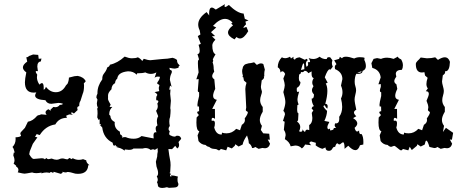

<svg xmlns="http://www.w3.org/2000/svg" viewBox="-20 -721 2262 937"><path d="M287.1 -214.8Q276.9 -218.8 265.1 -218.8L230.5 -214.4Q210 -214.4 201.7 -231.9Q151.4 -234.9 151.4 -254.9Q151.4 -261.2 157.2 -270L144.5 -269Q101.6 -269 101.6 -319.3Q101.6 -335 108.4 -367.7Q91.8 -379.4 91.8 -392.1Q91.8 -405.8 112.8 -420.4L108.4 -441.4Q117.2 -441.9 121.6 -447.8L141.6 -455.1L166.5 -453.1L168.9 -434.1L182.6 -435.1Q180.2 -428.7 179.7 -421.4Q162.1 -419.4 162.1 -396L165 -373.5L159.2 -374.5Q154.3 -374.5 154.3 -370.6Q154.3 -366.7 161.6 -356.9L160.2 -344.2Q160.2 -326.2 172.4 -308.1Q179.7 -315.4 184.6 -315.4Q193.4 -315.4 193.4 -291.5L192.9 -283.7Q199.7 -283.7 204.1 -297.4Q224.1 -271 252.4 -271Q284.2 -271 301.8 -304.2L309.6 -312.5Q315.9 -326.2 316.4 -342.3L343.3 -349.1L359.4 -350.6Q388.2 -345.2 398.4 -324.7Q395 -319.3 389.2 -314.5L390.1 -304.2Q390.1 -276.9 383.8 -263.7Q378.4 -247.1 372.6 -228.5Q366.7 -221.2 366.7 -206.1V-203.1Q356.9 -201.7 356.9 -192.9L358.9 -184.1L340.8 -167L330.6 -173.3L326.2 -168.9L335.4 -161.1L317.9 -162.6L302.7 -156.2L306.6 -146Q268.1 -146 250 -113.8Q202.6 -106.9 174.3 -62.5H171.4L159.2 -66.9L150.9 -53.2L162.6 -50.8L140.1 -19L125.5 17.1L122.6 31.7Q135.7 54.7 144.5 54.7L182.1 51.3Q195.3 51.3 198.7 56.6L206.5 49.8Q209.5 55.7 217.8 55.7L231.9 52.7Q246.1 58.6 255.9 58.6Q264.2 58.6 270.3 55.4Q276.4 52.2 284.2 52.2Q291 52.2 296.6 54.4Q302.2 56.6 310.1 56.6L318.8 49.8L330.6 55.7L334.5 50.8Q349.1 59.1 364.7 59.1Q376 59.1 385.3 55.7L400.9 61.5Q400.9 73.7 416.5 85L410.6 85.4Q408.2 127.4 360.4 127.4L347.7 126.5Q321.8 118.2 309.1 118.2L302.2 120.6Q293.5 120.6 284.2 117.2L285.6 122.1L276.9 127.4L241.7 117.2L239.3 124Q234.9 118.7 229.5 118.7H227.5Q224.1 118.7 224.1 122.6L208 120.6Q195.3 120.6 181.6 125L183.1 121.1Q167.5 124 157.2 124Q145 124 136.7 120.6Q105 126.5 99.6 126.5Q93.3 126.5 66.4 120.1Q69.8 115.7 69.8 107.9Q69.8 98.1 58.1 90.8Q58.1 88.9 58.6 87.4Q52.2 83 46.4 77.1Q50.8 70.8 50.8 61Q50.8 51.3 44.9 37.1L47.4 23.4L51.8 23.9L47.9 10.3Q47.9 5.9 41 -3.9Q56.2 -19 56.2 -42L55.7 -50.8Q82.5 -52.2 82.5 -60.1Q82.5 -64 78.6 -66.4L81.1 -75.2L101.6 -97.2L116.2 -127Q140.1 -130.4 161.6 -156.2L169.9 -159.7V-158.7L181.2 -163.1L207.5 -160.6Q202.1 -167.5 202.1 -172.4Q202.1 -181.2 216.3 -188L227.5 -180.2L226.6 -186L240.7 -199.2L249.5 -197.8Q263.7 -197.8 271.5 -209L283.2 -210.4Z M588.4 -444.8Q609.4 -436.5 623 -436.5Q642.6 -436.5 652.8 -441.4Q659.7 -438 665 -433.3Q670.4 -428.7 674.3 -423.3L681.6 -434.1Q702.1 -427.2 713.9 -427.2L773.4 -433.1Q797.9 -433.6 822.3 -439Q835 -436 843.8 -428.7Q843.8 -417.5 847.7 -411.6L857.4 -400.9Q851.1 -398.4 851.1 -392.1V-390.1Q842.3 -388.2 836.4 -386.7Q835 -386.2 833 -386.2Q825.2 -386.2 807.1 -390.1Q807.1 -379.9 813 -378.9Q818.8 -377.9 818.8 -369.6L816.4 -362.3Q809.6 -349.6 809.1 -331.5L817.4 -296.9L810.1 -303.2L805.7 -283.2L812 -284.2L810.5 -263.2L814 -229.5L811 -192.9Q812.5 -189.5 812.5 -181.2Q812.5 -170.4 810.1 -150.4Q806.2 -141.1 806.2 -128.4Q806.2 -118.2 808.6 -106.4Q802.7 -99.1 802.7 -92.3Q802.7 -85.4 808.6 -79.6Q805.7 -73.2 805.7 -68.8Q805.7 -62 812.5 -60.1Q823.7 -54.2 831.1 -54.2Q836.9 -54.2 840.3 -58.1Q843.8 -58.6 846.7 -58.6Q860.8 -58.6 864.3 -43.5L851.1 -27.8Q854 -19.5 854 -13.2Q854 -2 844.7 3.4L835 -9.3L819.8 6.8L801.8 6.3Q806.2 42 809.3 55.7Q812.5 69.3 812.5 85L810.5 121.1Q807.6 121.6 807.6 123Q807.6 124.5 814.9 127.9Q809.6 132.3 809.6 135.7Q809.6 139.6 816.4 142.1L814.5 134.8Q828.1 134.8 848.1 140.6L846.2 151.4Q846.2 166.5 848.4 170.2Q850.6 173.8 850.6 178.2Q850.6 185.5 845 189.9Q839.4 194.3 828.6 194.3Q817.4 194.3 814.9 195.1Q812.5 195.8 804.2 195.8Q798.3 192.9 793.5 192.9Q789.6 192.9 785.6 194.8L772.5 196.3Q762.7 196.3 756.6 192.9Q750.5 189.5 750.5 182.6Q750.5 176.8 746.1 168Q750 162.6 750 156.2Q750 148.4 745.1 139.6Q751.5 134.8 751.5 123.5Q751.5 111.3 743.7 91.3L740.7 68.4L747.1 43Q747.1 30.3 750 19L749 1.5Q739.7 9.8 733.9 9.8Q730.5 9.8 728 6.8L715.3 10.7Q704.1 1.5 690.4 1.5Q683.6 1.5 676.3 3.9H631.3Q625 10.3 608.9 10.3L589.4 8.3L588.4 14.2Q576.2 5.4 567.6 2.4Q559.1 -0.5 548.3 -3.4L554.2 -7.3L545.4 -6.8V-14.2Q542.5 -10.3 538.1 -10.3Q536.6 -10.3 534.7 -10.7Q530.8 -16.1 530.8 -19Q530.8 -22 529.3 -24.9Q485.4 -46.4 479 -98.6L468.3 -110.8Q473.1 -112.8 473.1 -116.2L466.3 -114.7V-139.6L461.4 -135.3L454.6 -147.9L456.1 -167Q456.1 -185.1 454.1 -190.4L457.5 -195.3Q452.6 -204.6 452.6 -216.8L455.6 -234.9L450.2 -245.1Q450.2 -253.9 455.6 -263.7V-267.6Q455.6 -301.8 479 -333.5Q479 -345.2 481.2 -351.1Q483.4 -356.9 487.1 -361.6Q490.7 -366.2 495.1 -372.8Q499.5 -379.4 503.9 -392.6Q513.7 -395 516.6 -405.3Q553.7 -413.1 588.4 -444.8ZM689.9 -53.2 730 -45.4Q729 -53.2 729 -59.1Q729 -75.7 739.3 -75.7Q741.2 -75.7 743.7 -75.2Q739.7 -86.4 739.7 -93.8Q739.7 -105 748.5 -108.9Q745.6 -120.1 745.6 -129.4Q745.6 -143.6 752 -153.8L741.7 -180.2Q750 -190.9 750 -202.1Q750 -208.5 747.6 -215.3Q752.9 -222.2 752.9 -226.1Q752.9 -231.4 742.7 -231.9Q742.2 -236.3 742.2 -240.2Q742.2 -250 746.1 -254.4Q747.6 -255.9 747.6 -257.3Q747.6 -263.2 734.4 -271.5L757.3 -276.4Q754.9 -284.7 754.9 -291Q754.9 -295.9 756.8 -299.8Q757.8 -301.8 757.8 -303.7Q757.8 -308.1 751.5 -310.1Q747.1 -311.5 747.1 -314.9Q747.1 -318.4 751 -323.2Q758.8 -333.5 760.7 -346.2Q755.4 -347.2 751 -347.2Q739.7 -347.2 734.4 -340.8L743.2 -367.7Q730 -360.4 716.3 -360.4Q702.6 -360.4 689 -367.7Q676.3 -363.3 649.4 -363.3L647 -356.4Q631.3 -373 606 -373H604.5Q555.7 -368.2 552.2 -337.4Q542.5 -329.6 541.5 -315.4Q524.9 -306.6 523.9 -285.2Q507.3 -269 507.3 -255.9V-240.2L506.8 -239.7Q506.8 -231.9 520 -210L514.6 -199.2H528.3Q513.2 -184.6 513.2 -165.5V-161.1L518.6 -155.8Q519.5 -135.3 540 -125.5L539.6 -118.7Q539.6 -92.3 564.9 -78.6L565.4 -73.2Q565.4 -62 573.7 -62H575.2Q573.2 -59.1 573.2 -57.6Q573.2 -56.2 575.2 -56.2Q577.6 -56.2 577.6 -53.7Q577.6 -52.7 577.1 -50.8Q576.7 -49.8 576.7 -49.3Q576.7 -48.3 577.1 -48.3Q578.6 -48.3 583 -51.8H593.8Q609.9 -43.9 632.8 -43.9Q655.3 -43.9 670.9 -57.1Z M944.3 -60.5 952.6 -80.6Q938.5 -83.5 938.5 -123L939.5 -147.5L950.7 -159.7Q942.4 -168 942.4 -172.4Q942.4 -177.7 951.7 -178.2L951.2 -201.7L945.8 -200.7Q943.4 -200.7 943.4 -210.4Q943.4 -219.2 951.7 -252.4V-271Q945.3 -271.5 945.3 -278.8L949.7 -335L938 -334L949.2 -367.7Q945.8 -395 945.8 -413.1Q945.8 -419.4 946.3 -424.3L951.2 -431.6L943.8 -457Q954.6 -458 954.6 -473.6Q954.6 -484.4 949.2 -502.4L960 -506.8L945.3 -544.9L958 -552.7L954.6 -572.8Q947.3 -587.4 947.3 -601.1Q947.3 -633.3 988.3 -662.1L1001 -645.5L1000.5 -654.8Q1000.5 -684.1 1013.7 -684.1Q1020.5 -684.1 1033.2 -674.3L1077.6 -700.7L1075.7 -691.4Q1075.7 -687 1079.1 -687Q1084 -687 1096.7 -696.8Q1138.7 -656.2 1168.9 -654.8L1174.8 -628.9L1192.9 -621.1L1177.7 -615.7L1180.7 -602.5Q1168 -589.8 1168 -586.4L1169.4 -585L1182.6 -589.8L1191.4 -568.8Q1170.4 -533.2 1151.4 -533.2Q1142.1 -533.2 1134.3 -540.5L1124.5 -528.8Q1092.8 -544.4 1092.8 -562.5Q1092.8 -578.6 1117.2 -597.2L1108.4 -606L1114.7 -611.3Q1097.7 -628.9 1078.6 -628.9Q1050.8 -628.9 1019.5 -594.7L1035.2 -586.9L1009.8 -564L1029.8 -544.9L1014.2 -543.9L1031.2 -527.3Q1016.1 -512.2 1016.1 -499.5Q1016.1 -463.4 1031.7 -456.1Q1018.6 -434.6 1018.6 -429.2Q1018.6 -428.2 1019.5 -428.2Q1020.5 -427.2 1020.5 -425.3Q1020.5 -422.4 1017.6 -416.5Q1022.9 -404.3 1022.9 -384.3L1025.4 -371.1Q1015.6 -358.4 1015.6 -349.6Q1015.6 -340.3 1025.9 -334L1030.3 -287.1Q1020 -266.6 1020 -253.4Q1020 -236.8 1038.1 -233.9L1015.6 -189.5H1028.8L1029.3 -141.1Q1022.9 -146 1018.6 -146Q1012.7 -146 1012.7 -136.2L1013.2 -131.3L1019.5 -132.3Q1028.8 -132.3 1028.8 -119.6Q1028.8 -107.4 1025.4 -98.6Q1034.7 -64.5 1059.6 -64.5H1062L1063.5 -73.7Q1071.8 -70.3 1085.9 -70.3Q1112.8 -70.3 1132.8 -92.3L1151.4 -85.4L1160.2 -111.8Q1175.3 -121.1 1175.3 -135.3L1174.3 -143.1Q1189.5 -164.1 1189.5 -172.9Q1189.5 -174.8 1188 -175.8Q1186.5 -176.8 1184.6 -177.7Q1182.6 -178.7 1181.2 -180.2Q1179.7 -181.6 1179.7 -185.1L1181.6 -196.8L1177.2 -286.6Q1177.2 -299.3 1183.1 -316.9L1170.4 -328.1L1167.5 -344.2H1166Q1163.6 -344.2 1163.6 -346.2Q1163.6 -348.1 1165.5 -351.6Q1161.6 -363.8 1161.6 -373.5Q1161.6 -382.3 1164.6 -388.7Q1164.6 -393.1 1167 -397Q1169.4 -400.9 1173.1 -404.5Q1176.8 -408.2 1193.8 -412.1Q1202.6 -412.1 1220.2 -417L1233.4 -404.3Q1245.1 -411.6 1253.9 -411.6Q1260.3 -411.6 1265.1 -408.2L1272.5 -381.3Q1269.5 -370.1 1269.5 -358.9Q1269.5 -353.5 1270 -348.6H1267.6L1268.6 -343.8Q1268.6 -336.4 1257.3 -329.1L1253.4 -299.3Q1253.4 -292 1254.9 -286.6Q1256.3 -281.2 1257.8 -276.4Q1258.3 -274.9 1258.3 -273.4Q1258.3 -267.6 1254.4 -256.8Q1249.5 -242.7 1249.5 -231.9Q1249.5 -214.4 1262.2 -198.7V-175.8Q1248 -152.8 1248 -135.7Q1248 -120.1 1258.3 -106.9L1252.9 -86.9L1264.6 -70.3L1293.9 -68.4L1296.9 -39.1L1286.6 -40L1297.9 -19.5Q1292 2.4 1272 2.4L1260.3 1L1242.2 5.4L1225.6 -3.9Q1220.2 1.5 1210.4 1.5Q1206.1 -15.1 1194.3 -22Q1193.4 -39.1 1185.5 -60.1Q1167.5 -34.7 1164.1 -15.6L1144.5 -5.9L1128.4 -17.1L1125.5 -9.3L1111.3 3.4L1090.8 -4.9L1084 12.7L1057.6 5.9Q1053.7 12.7 1048.3 12.7Q1044.9 12.7 1040.5 9.3Q1036.1 5.9 1023.2 5.4Q1010.3 4.9 1000.5 -4.4Q992.2 -4.4 982.9 -13.7Q962.4 -14.6 948.7 -32.7Z M1395.5 -444.3 1399.9 -435.5 1413.1 -444.3 1411.6 -438Q1411.6 -431.6 1419.9 -430.2Q1419.9 -438 1441.9 -441.4L1467.3 -429.2L1477.1 -434.1L1482 -427.2Q1472.7 -421.4 1472.7 -409.2L1475.1 -395.5Q1483.9 -398 1483.9 -407.7L1482.4 -418L1487.8 -417Q1493.2 -417 1493.2 -421.4Q1493.2 -426.3 1486.3 -437.5Q1498.1 -433.1 1508.8 -433.1Q1525.4 -433.1 1539.6 -444.3Q1553.7 -432.6 1571.3 -432.6L1575.2 -433.6Q1575.2 -441.9 1585 -441.9L1591.3 -441.4L1602.1 -427.2L1599.6 -414.1Q1599.6 -405.3 1604 -395.5L1592.8 -380.9L1588.9 -382.8Q1579.1 -382.8 1565 -343.8L1579.1 -317.4L1569.8 -313.5Q1577.6 -299.8 1577.6 -276.9Q1577.6 -251 1567.4 -214.4Q1579.1 -214.4 1579.1 -201.7L1577.6 -190.9Q1569.3 -196.3 1564.5 -207.5L1558.1 -203.6Q1560.1 -194.4 1576.2 -179.7Q1575.2 -156.3 1563 -130.9L1587.4 -126Q1577.6 -108.9 1577.6 -99.6Q1577.6 -92.3 1583.5 -89.9L1590.8 -93.8V-84.5Q1608.9 -86 1608.9 -93.8L1608.4 -96.2L1620.6 -96.7Q1613.3 -102.6 1613.3 -110.4L1615.2 -119.2L1619.1 -118.7Q1635.8 -118.7 1635.8 -141.6L1635.3 -150.9Q1649.9 -170.9 1649.9 -199.2Q1649.9 -217.8 1644.1 -240.2Q1651.4 -254.9 1651.4 -270.5Q1651.4 -286.6 1644.1 -303.2L1650.9 -335Q1650.9 -368.7 1615.2 -383.8L1613.8 -392.6Q1613.8 -402.3 1622.1 -407.7L1610.8 -426.8L1634.8 -433.6L1638.7 -443.8L1648.9 -436.5Q1653.8 -444.3 1668 -444.3Q1683.1 -444.3 1708.5 -435.5Q1720.7 -441.9 1736.3 -441.9Q1752.9 -441.9 1759.3 -438.5L1757.8 -428.7Q1765.6 -413.6 1765.6 -398Q1765.6 -380.9 1749.5 -375Q1749 -360.4 1727.5 -360.4L1718.8 -360.8Q1710.9 -345.7 1710.9 -321.8Q1710.9 -309.6 1714.4 -299.8Q1717.8 -290 1717.8 -279.8Q1717.8 -273.4 1714.1 -258.8Q1710.5 -244.2 1710.5 -235.9Q1710.5 -221.7 1718.8 -185.6Q1707.5 -179.7 1707.5 -171.9Q1707.5 -164.1 1718.8 -153.8L1703.1 -144.5Q1723.6 -132.3 1723.6 -118.7Q1723.6 -108.4 1710.5 -97.2Q1715.3 -79.1 1722.7 -79.1Q1727.1 -79.1 1732.4 -84.5Q1732.4 -66.4 1740.2 -66.4L1744.1 -67.4Q1753.4 -55.2 1753.4 -27.9L1752.9 -15.7L1736.8 -12.2Q1729 11.7 1713.9 11.7Q1699.7 11.7 1679.7 -9.8L1661.6 5.3Q1661.6 -26.4 1654.3 -26.4Q1650.9 -26.4 1645.3 -21.3Q1639.7 -16.1 1636.2 -16.1Q1632.8 -16.1 1630.6 -18.8Q1628.4 -21.5 1626 -21.5Q1620.6 -21.5 1615.2 -3.9L1612.3 -4.4Q1606.5 -4.4 1601.3 5.3Q1596.2 15.1 1585 15.1Q1568.9 15.1 1568.4 -1.5L1553.2 5.3Q1535.2 0 1520.5 -11.7L1521.5 -24L1498.1 -30.8Q1490.3 -27.9 1490.3 -23.5Q1490.3 -19.1 1499 -12.2L1468.8 -15.7Q1463.9 -4.4 1453.1 3.4Q1440.4 -10.8 1420.9 -10.8L1398.5 -6.9Q1393.1 -28.3 1370.1 -42L1374 -61.1Q1374 -75.2 1365.3 -87.4L1369.2 -127L1360.9 -130.9L1370.6 -162.1Q1370.6 -173.4 1362.8 -179.7Q1372.6 -206.6 1372.6 -222.7Q1372.6 -238.3 1362.8 -271.5Q1369.7 -295.9 1369.7 -305.2Q1369.7 -314.5 1362.8 -337.9L1371.6 -359.9Q1365.3 -373.1 1357.9 -373.1Q1353.1 -373.1 1348.7 -367.2Q1348.7 -385.3 1335.5 -392.6Q1335.5 -421.4 1355.5 -441.4Q1362.8 -437 1371.1 -437Q1382.3 -437 1395.5 -444.3ZM1466.3 -375.5Q1461 -368.7 1454.1 -368.7L1448.8 -369.6Q1448.3 -358.9 1440 -357.9L1438.5 -341.3Q1438.5 -323.7 1446.3 -320.8Q1446.3 -301.8 1428.7 -292L1428.2 -283.2Q1428.2 -272 1433.6 -272L1440 -274.4Q1431.7 -247.1 1431.7 -237.3Q1431.7 -223.2 1437.5 -211.4L1431.2 -207.5L1430.2 -187.5Q1430.2 -168 1436.5 -168L1434.6 -133.8L1429.7 -127.9Q1445.3 -116.2 1445.3 -101.1Q1445.3 -91.3 1439.5 -80.1L1447.8 -77.7Q1456.1 -77.7 1457.5 -90.4Q1460.5 -80.1 1468.8 -77.2Q1471.2 -88.4 1479.5 -88.4L1489.3 -86L1488.8 -110.4Q1504.4 -120.1 1504.4 -145.5L1501.5 -169.9L1509.3 -182.6L1501 -190.9Q1503.4 -202.7 1512.2 -202.7Q1501.5 -217.8 1501 -240.2H1503.4Q1512.2 -240.2 1512.2 -260.3Q1502.5 -270 1502.5 -280.3Q1502.5 -289.6 1509.8 -300.3Q1503.9 -308.6 1503.9 -318.4Q1503.9 -329.1 1511.2 -339.8Q1500.5 -341.8 1500.5 -361.8L1501 -372.6L1484.4 -363.8Q1479 -375 1466.3 -375.5ZM1461.4 -412.1Q1457.5 -412.1 1448.8 -379.4L1465.4 -383.3Q1465.4 -412.1 1461.4 -412.1ZM1744.1 -373.5 1723.6 -366.2 1731 -365.7Q1744.1 -365.7 1744.1 -373.5Z M1972.7 12.7 1946.3 5.9Q1942.4 12.7 1937 12.7Q1932.6 12.7 1920.2 1.7Q1907.7 -9.3 1903.3 -9.3L1889.2 -4.4Q1880.9 -4.4 1871.6 -13.7Q1851.1 -14.6 1837.4 -32.7L1833 -60.5L1841.3 -80.6Q1827.1 -83.5 1827.1 -123L1828.1 -147.5L1839.4 -159.7Q1831.1 -168 1831.1 -172.4Q1831.1 -177.7 1840.3 -178.2L1839.8 -201.7L1834.5 -200.7Q1832 -200.7 1832 -210.4Q1832 -219.2 1840.3 -252.4V-271Q1834 -271.5 1834 -278.8Q1834 -285.2 1838.4 -296.9V-310.5L1826.7 -309.6L1837.9 -343.3Q1833.5 -379.9 1796.9 -389.6L1792.5 -412.6L1803.2 -433.6L1820.3 -437.5L1839.4 -433.6Q1853 -439.5 1869.1 -439.5Q1883.8 -439.5 1900.9 -433.6L1921.9 -444.8Q1921.9 -438 1937.5 -431.2Q1946.3 -417 1946.3 -402.3Q1946.3 -389.6 1941.4 -380.4Q1911.6 -379.9 1911.6 -359.9L1914.1 -346.7Q1904.3 -334 1904.3 -325.2Q1904.3 -315.9 1914.6 -309.6L1918.9 -287.1Q1908.7 -266.6 1908.7 -253.4Q1908.7 -236.8 1926.8 -233.9L1904.3 -189.5H1917.5L1918 -141.1Q1911.6 -146 1907.2 -146Q1901.4 -146 1901.4 -136.2L1901.9 -131.3L1908.2 -132.3Q1917.5 -132.3 1917.5 -119.6Q1917.5 -107.4 1914.1 -98.6Q1923.3 -64.5 1950.7 -64.5L1952.1 -73.7Q1960.4 -70.3 1974.6 -70.3Q2001.5 -70.3 2021.5 -92.3L2040 -85.4L2048.8 -111.8Q2064 -121.1 2064 -135.3L2063 -143.1Q2078.1 -164.1 2078.1 -172.9Q2078.1 -175.3 2073.2 -177.7Q2068.4 -180.2 2068.4 -185.1L2070.3 -196.8Q2070.3 -209 2061.5 -229Q2072.8 -254.4 2072.8 -262.7Q2072.8 -275.9 2058.1 -275.9L2067.9 -289.6Q2061 -297.9 2061 -311Q2061 -323.7 2066.9 -341.3L2054.2 -352.5L2051.3 -368.7L2039.1 -367.2Q2009.3 -367.2 2009.3 -408.2Q2009.3 -412.6 2011.7 -416.5Q2014.2 -420.4 2017.8 -424.1Q2021.5 -427.7 2025.6 -431.6Q2029.8 -435.5 2033.2 -440.4L2063 -436.5Q2086.4 -436.5 2104 -441.4L2117.2 -428.7Q2137.2 -441.4 2150.4 -441.4Q2168.5 -441.4 2175.8 -419.4Q2174.3 -373 2153.8 -373H2151.4L2152.3 -368.2Q2152.3 -360.8 2141.1 -353.5L2137.2 -323.7Q2137.2 -315.9 2141.6 -300.5Q2146 -285.2 2146 -277.3Q2146 -267.6 2142.1 -255.1Q2138.2 -242.7 2138.2 -231.9Q2138.2 -214.4 2150.9 -198.7V-175.8Q2136.7 -152.8 2136.7 -135.7Q2136.7 -120.1 2147 -106.9L2141.6 -76.7L2156.2 -97.2L2191.4 -72.8L2185.5 -39.1L2175.3 -40L2186.5 -19.5Q2180.7 2.4 2160.6 2.4L2148.9 1L2130.9 5.4L2114.3 -3.9Q2108.9 1.5 2099.1 1.5L2075.7 -3.9Q2066.9 -34.7 2060.5 -34.7Q2056.2 -34.7 2052.7 -15.6L2033.2 -5.9L2017.1 -17.1L2014.2 -9.3L1989.7 11.2L1979.5 -4.9Z"/></svg>

Font: Truetypewriter PolyglOTT
Style: Regular
Weight: 400
Designer: Sergey Beatoff a.k.a. Sam_T
Version: Version 3.76